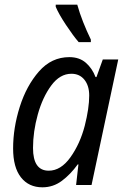

<svg xmlns="http://www.w3.org/2000/svg" viewBox="-20 -790 536 820"><path d="M161 10Q207 10 244 -17.5Q281 -45 312 -88H315L305 0H371L485 -536H419L392 -461H388Q374 -498 346.5 -522Q319 -546 276 -546Q200 -546 146.5 -485Q93 -424 64.5 -334Q36 -244 36 -156Q36 -75 69.5 -32.5Q103 10 161 10ZM188 -61Q121 -61 121 -158Q121 -228 141.5 -301.5Q162 -375 199 -425Q236 -475 285 -475Q320 -475 340.5 -449.5Q361 -424 361 -382Q361 -328 342 -253Q322 -176 281 -118.5Q240 -61 188 -61ZM316 -610H368V-621Q350 -658 335 -696Q320 -734 310 -770H218V-761Q231 -730 261.5 -684Q292 -638 316 -610Z"/></svg>

Font: Noto Sans UI SemiCondensed
Style: Italic
Weight: 400
Width: 4
Italic angle: -12°
Designer: Monotype Design Team
Foundry: Monotype Imaging Inc.
Version: Version 1.901